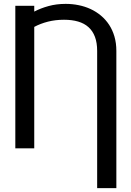

<svg xmlns="http://www.w3.org/2000/svg" viewBox="-20 -757 671 980"><path d="M475.9 203.1V-497.2Q475.9 -538.7 464.7 -568.7Q453.5 -598.7 431.8 -618.3Q410.2 -637.8 378.7 -647Q347.3 -656.2 306.8 -656.2Q263.1 -656.2 224.8 -646.5Q186.4 -636.7 154.8 -619.7V0H58.2V-727.3H154.8V-697.8Q186.8 -714.8 227.5 -726Q268.1 -737.2 315.3 -737.2Q349.1 -737.2 381.4 -730.6Q413.7 -724.1 442.5 -710.8Q471.2 -697.4 495.2 -677.4Q519.2 -657.3 536.8 -630.7Q554.3 -604 564.1 -570.7Q573.9 -537.3 573.9 -497.2V203.1Z"/></svg>

Font: Fast_Sans-Dotted
Style: Regular
Weight: 400
Version: Version 3.018